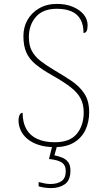

<svg xmlns="http://www.w3.org/2000/svg" viewBox="-20 -744 530 984"><path d="M261 10Q213 10 178 -1.5Q143 -13 120 -32.5Q97 -52 86 -76.5Q75 -101 75 -126Q75 -138 77.5 -147Q80 -156 84.5 -161Q89 -166 96 -166Q96 -116 115 -82.5Q134 -49 171 -32Q208 -15 261 -15Q338 -15 373.5 -58Q409 -101 409 -168Q409 -209 393 -239.5Q377 -270 341.5 -297.5Q306 -325 249 -357Q196 -387 163 -414Q130 -441 115 -475Q100 -509 100 -559Q100 -605 121 -642Q142 -679 181 -701.5Q220 -724 272 -724Q318 -724 353.5 -709Q389 -694 409 -669.5Q429 -645 429 -614Q429 -595 424 -585Q419 -575 408 -575Q408 -618 392 -645.5Q376 -673 345.5 -686Q315 -699 271 -699Q200 -699 164 -657.5Q128 -616 128 -554Q128 -511 143.5 -482.5Q159 -454 188 -431.5Q217 -409 259 -384Q305 -357 345.5 -330Q386 -303 411.5 -265.5Q437 -228 437 -169Q437 -118 417.5 -77.5Q398 -37 359 -13.5Q320 10 261 10ZM242 220Q227 220 211.5 218Q196 216 178 211V189Q196 193 209 196Q222 199 239 199Q274 199 295.5 184Q317 169 317 133Q317 102 296 88.5Q275 75 231 71L251 -9H276L259 52Q279 56 298 63.5Q317 71 329 86.5Q341 102 341 130Q341 180 312.5 200Q284 220 242 220Z"/></svg>

Font: Noto Serif Ethiopic Thin
Style: Regular
Weight: 250
Version: Version 2.102